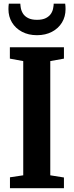

<svg xmlns="http://www.w3.org/2000/svg" viewBox="-20 -992 389 1012"><path d="M102.5 -68V-670L32 -683V-743H317V-683L245 -670V-68L317 -56.5V0H32.5V-57.5ZM175 -806.5Q130 -806.5 96 -824.5Q62 -842.5 43.2 -873.5Q24.5 -904.5 24.5 -944Q24.5 -953 25 -959.5Q25.5 -966 26.5 -972.5H87Q87 -968.5 87.8 -963.8Q88.5 -959 89 -954Q91.5 -936 100.8 -921Q110 -906 128.2 -896.8Q146.5 -887.5 175 -887.5Q204 -887.5 222 -896.8Q240 -906 249.5 -921Q259 -936 261 -954Q262 -959 262.5 -963.8Q263 -968.5 263 -972.5H323.5Q324.5 -966 325 -959.5Q325.5 -953 325.5 -944Q325.5 -904.5 306.8 -873.5Q288 -842.5 254 -824.5Q220 -806.5 175 -806.5Z"/></svg>

Font: Merriweather 24pt SemiCondensed
Style: Bold
Weight: 700
Width: 4
Designer: Eben Sorkin
Foundry: Eben Sorkin
Version: Version 2.100